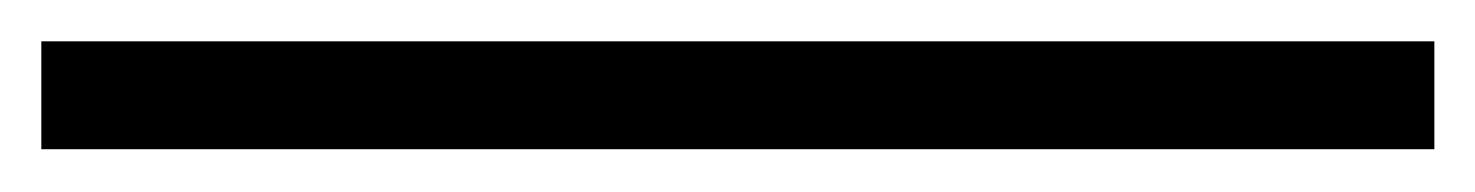

<svg xmlns="http://www.w3.org/2000/svg" viewBox="-32 73 707 92"><path d="M-12.2 144.5V92.8H655.3V144.5Z"/></svg>

Font: Gelasio
Style: Regular
Weight: 400
Designer: Eben Sorkin
Foundry: Eben Sorkin
Version: Version 1.008